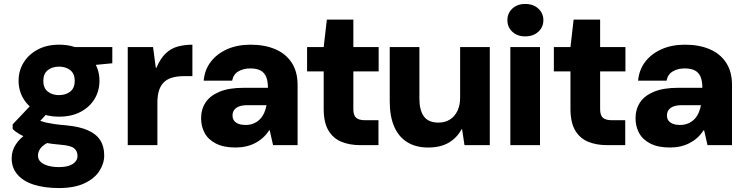

<svg xmlns="http://www.w3.org/2000/svg" viewBox="-20 -734 3762 971"><path d="M278 217Q205 217 151.5 200Q98 183 68.5 149Q39 115 39 67Q39 29 59.5 -3Q80 -35 118 -60Q156 -85 209 -102L257 -26Q214 -13 193 7Q172 27 172 53Q172 72 186 85Q200 98 224 104.5Q248 111 278 111Q307 111 327.5 104.5Q348 98 360 85Q372 72 372 55Q372 30 355 16Q338 2 287 -2Q239 -6 200 -13.5Q161 -21 130.5 -32Q100 -43 78 -56Q56 -69 44 -82V-105L154 -221L245 -189L124 -59L169 -128Q179 -125 190 -121Q201 -117 216.5 -113.5Q232 -110 256 -106.5Q280 -103 316 -100Q381 -94 423.5 -75.5Q466 -57 486.5 -25.5Q507 6 507 52Q507 93 482.5 131Q458 169 407 193Q356 217 278 217ZM279 -144Q216 -144 170 -168.5Q124 -193 99 -234Q74 -275 74 -326Q74 -376 99 -417Q124 -458 170 -483Q216 -508 279 -508Q342 -508 388 -483Q434 -458 458.5 -417Q483 -376 483 -326Q483 -275 458.5 -234Q434 -193 388 -168.5Q342 -144 279 -144ZM278 -253Q313 -253 335.5 -271Q358 -289 358 -325Q358 -361 335.5 -379Q313 -397 279 -397Q244 -397 221.5 -379Q199 -361 199 -325Q199 -289 221.5 -271Q244 -253 278 -253ZM361 -396 339 -496H548V-414Z M626 0V-496H754L768 -391H771Q791 -438 817.5 -463.5Q844 -489 878.5 -498.5Q913 -508 953 -508V-349H912Q880 -349 854.5 -342.5Q829 -336 811.5 -320.5Q794 -305 785 -279Q776 -253 776 -216V0Z M1171 12Q1111 12 1072 -8Q1033 -28 1015 -61.5Q997 -95 997 -136Q997 -181 1019.5 -215.5Q1042 -250 1090 -270Q1138 -290 1213 -290H1335Q1335 -324 1326 -345.5Q1317 -367 1297.5 -377.5Q1278 -388 1246 -388Q1211 -388 1185.5 -373Q1160 -358 1154 -326H1010Q1015 -381 1046 -421.5Q1077 -462 1128.5 -485Q1180 -508 1247 -508Q1319 -508 1372.5 -485Q1426 -462 1455.5 -416.5Q1485 -371 1485 -305V0H1361L1344 -75H1341Q1327 -53 1309 -37Q1291 -21 1269.5 -10Q1248 1 1223.5 6.5Q1199 12 1171 12ZM1221 -102Q1245 -102 1263.5 -110Q1282 -118 1295 -131.5Q1308 -145 1316 -163Q1324 -181 1328 -202H1231Q1205 -202 1188.5 -195.5Q1172 -189 1164 -177.5Q1156 -166 1156 -150Q1156 -134 1164 -123.5Q1172 -113 1187 -107.5Q1202 -102 1221 -102Z M1802 0Q1747 0 1705.5 -17.5Q1664 -35 1640.5 -75Q1617 -115 1617 -184V-373H1533V-496H1617L1633 -635H1767V-496H1895V-373H1767V-182Q1767 -151 1781 -138.5Q1795 -126 1827 -126H1894V0Z M2145 12Q2083 12 2039.5 -15Q1996 -42 1973.5 -94Q1951 -146 1951 -221V-496H2101V-235Q2101 -177 2123.5 -145.5Q2146 -114 2198 -114Q2230 -114 2254.5 -129Q2279 -144 2293 -172.5Q2307 -201 2307 -240V-496H2457V0H2329L2317 -80H2314Q2291 -37 2249.5 -12.5Q2208 12 2145 12Z M2561 0V-496H2711V0ZM2636 -550Q2596 -550 2571 -573.5Q2546 -597 2546 -632Q2546 -667 2571 -690.5Q2596 -714 2636 -714Q2677 -714 2702.5 -690.5Q2728 -667 2728 -632Q2728 -597 2702.5 -573.5Q2677 -550 2636 -550Z M3050 0Q2995 0 2953.5 -17.5Q2912 -35 2888.5 -75Q2865 -115 2865 -184V-373H2781V-496H2865L2881 -635H3015V-496H3143V-373H3015V-182Q3015 -151 3029 -138.5Q3043 -126 3075 -126H3142V0Z M3368 12Q3308 12 3269 -8Q3230 -28 3212 -61.5Q3194 -95 3194 -136Q3194 -181 3216.5 -215.5Q3239 -250 3287 -270Q3335 -290 3410 -290H3532Q3532 -324 3523 -345.5Q3514 -367 3494.5 -377.5Q3475 -388 3443 -388Q3408 -388 3382.5 -373Q3357 -358 3351 -326H3207Q3212 -381 3243 -421.5Q3274 -462 3325.5 -485Q3377 -508 3444 -508Q3516 -508 3569.5 -485Q3623 -462 3652.5 -416.5Q3682 -371 3682 -305V0H3558L3541 -75H3538Q3524 -53 3506 -37Q3488 -21 3466.5 -10Q3445 1 3420.5 6.5Q3396 12 3368 12ZM3418 -102Q3442 -102 3460.5 -110Q3479 -118 3492 -131.5Q3505 -145 3513 -163Q3521 -181 3525 -202H3428Q3402 -202 3385.5 -195.5Q3369 -189 3361 -177.5Q3353 -166 3353 -150Q3353 -134 3361 -123.5Q3369 -113 3384 -107.5Q3399 -102 3418 -102Z"/></svg>

Font: DM Sans 36pt Black
Style: Regular
Weight: 900
Designer: Colophon Foundry, Jonny Pinhorn
Foundry: Colophon Foundry
Version: Version 4.004;gftools[0.9.30]